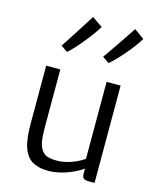

<svg xmlns="http://www.w3.org/2000/svg" viewBox="-130 -975 872 1072"><g transform="rotate(15 306.0 -439.5)"><path d="M253.4 7.8Q223.1 7.8 199.2 2Q175.3 -3.9 158.2 -14.4Q141.1 -24.9 128.9 -41.7Q116.7 -58.6 109.4 -77.1Q102.1 -95.7 97.7 -121.3Q93.3 -147 91.8 -172.1Q90.3 -197.3 90.3 -230V-556.6H171.9V-226.6Q171.9 -173.8 177.2 -141.8Q182.6 -109.9 196.8 -91.1Q210.9 -72.3 231.4 -65.9Q252 -59.6 286.1 -59.6Q325.7 -59.6 369.4 -75.7Q413.1 -91.8 439.5 -111.8V-556.6H520.5V5.9H489.3Q467.3 5.9 457.8 -0.5Q448.2 -6.8 448.2 -27.3V-57.1Q407.7 -28.8 354.2 -10.5Q300.8 7.8 253.4 7.8ZM182.6 -660.6 144 -687Q153.3 -699.7 208 -784.7Q262.7 -869.6 272.9 -886.7L333.5 -845.2Q308.1 -802.7 261.2 -745.4Q214.4 -688 182.6 -660.6ZM422.4 -660.6 384.3 -687Q394.5 -700.2 451.2 -783.4Q507.8 -866.7 517.6 -882.3L575.2 -840.8Q552.2 -800.8 503.9 -744.1Q455.6 -687.5 422.4 -660.6Z"/></g></svg>

Font: HaufeMerriweatherSansLt
Style: Regular
Weight: 300
Designer: Eben Sorkin
Foundry: Eben Sorkin
Version: Version 1.56